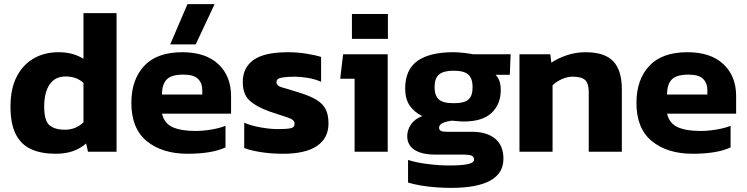

<svg xmlns="http://www.w3.org/2000/svg" viewBox="-20 -738 3632 934"><path d="M250 10Q181 10 132 -12Q83 -34 57 -84.5Q31 -135 31 -220Q31 -306 61 -364.5Q91 -423 143.5 -453.5Q196 -484 264 -484Q301 -484 330.5 -476Q360 -468 386 -452V-674H547V0H408L399 -40Q370 -15 334 -2.5Q298 10 250 10ZM296 -107Q349 -107 386 -143V-335Q352 -366 299 -366Q248 -366 221.5 -327.5Q195 -289 195 -219Q195 -151 220.5 -129Q246 -107 296 -107Z M808 -522 892 -718H1024L932 -522ZM893 10Q769 10 694 -51.5Q619 -113 619 -237Q619 -350 681 -417Q743 -484 867 -484Q980 -484 1042 -426Q1104 -368 1104 -270V-185H768Q779 -138 819.5 -119.5Q860 -101 930 -101Q969 -101 1009.5 -108Q1050 -115 1077 -126V-21Q1043 -5 996 2.5Q949 10 893 10ZM768 -278H964V-299Q964 -334 943 -354.5Q922 -375 872 -375Q814 -375 791 -351.5Q768 -328 768 -278Z M1357 10Q1300 10 1249 2Q1198 -6 1168 -18V-141Q1203 -126 1249 -118Q1295 -110 1331 -110Q1374 -110 1393.5 -114Q1413 -118 1413 -136Q1413 -156 1381 -166Q1349 -176 1293 -195Q1228 -218 1194.5 -248.5Q1161 -279 1161 -339Q1161 -409 1213.5 -446.5Q1266 -484 1381 -484Q1426 -484 1470 -477Q1514 -470 1542 -461V-340Q1514 -353 1478 -359Q1442 -365 1413 -365Q1376 -365 1350.5 -360.5Q1325 -356 1325 -339Q1325 -320 1353 -312.5Q1381 -305 1434 -288Q1490 -271 1521 -251.5Q1552 -232 1565 -205Q1578 -178 1578 -137Q1578 -66 1522 -28Q1466 10 1357 10Z M1692 -549V-670H1867V-549ZM1705 0V-355H1635L1649 -474H1866V0Z M2173 176Q2138 176 2099 173Q2060 170 2025 164Q1990 158 1965 150V40Q2005 53 2061 60Q2117 67 2164 67Q2225 67 2255.5 60.5Q2286 54 2286 38Q2286 24 2274 19Q2262 14 2227 14H2096Q2032 14 1996.5 -9Q1961 -32 1961 -76Q1961 -106 1979.5 -133Q1998 -160 2034 -173Q1993 -194 1972 -226Q1951 -258 1951 -307Q1951 -399 2010.5 -441.5Q2070 -484 2185 -484Q2209 -484 2238.5 -480.5Q2268 -477 2282 -474H2464L2460 -374H2391Q2416 -349 2416 -300Q2416 -231 2371.5 -189Q2327 -147 2237 -147Q2222 -147 2207.5 -148.5Q2193 -150 2179 -151Q2153 -148 2134.5 -140Q2116 -132 2116 -117Q2116 -105 2125.5 -101Q2135 -97 2154 -97H2275Q2348 -97 2388.5 -63.5Q2429 -30 2429 34Q2429 176 2173 176ZM2186 -236Q2239 -236 2259 -254Q2279 -272 2279 -314Q2279 -356 2258.5 -375Q2238 -394 2186 -394Q2137 -394 2115.5 -375.5Q2094 -357 2094 -314Q2094 -274 2114 -255Q2134 -236 2186 -236Z M2507 0V-474H2657L2662 -433Q2691 -453 2735 -468.5Q2779 -484 2829 -484Q2921 -484 2963 -440Q3005 -396 3005 -304V0H2844V-291Q2844 -331 2827 -348Q2810 -365 2766 -365Q2740 -365 2713 -353Q2686 -341 2668 -323V0Z M3350 10Q3226 10 3151 -51.5Q3076 -113 3076 -237Q3076 -350 3138 -417Q3200 -484 3324 -484Q3437 -484 3499 -426Q3561 -368 3561 -270V-185H3225Q3236 -138 3276.5 -119.5Q3317 -101 3387 -101Q3426 -101 3466.5 -108Q3507 -115 3534 -126V-21Q3500 -5 3453 2.5Q3406 10 3350 10ZM3225 -278H3421V-299Q3421 -334 3400 -354.5Q3379 -375 3329 -375Q3271 -375 3248 -351.5Q3225 -328 3225 -278Z"/></svg>

Font: Kanit SemiBold
Style: Regular
Weight: 600
Designer: Katatrad Team
Foundry: CadsonDemak
Version: Version 2.000; ttfautohint (v1.8.3)